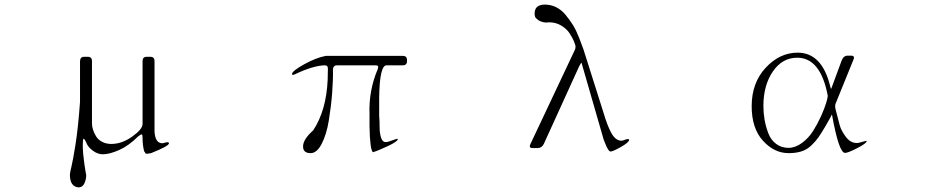

<svg xmlns="http://www.w3.org/2000/svg" viewBox="-20 -653 4040 835"><path d="M340 -17Q340 0 342.5 23Q345 46 347.5 64Q350 82 352.5 95.5Q355 109 355 109Q355 127 347 144.5Q339 162 321 162Q284 158 284 107Q284 98 290.5 72.5Q297 47 308.5 -25.5Q320 -98 328 -210V-386Q328 -406 346 -406H362Q380 -406 380 -387V-117Q380 -104 384 -90.5Q388 -77 397 -61.5Q406 -46 423.5 -36.5Q441 -27 464 -27Q510 -27 555 -59Q600 -91 600 -114V-387Q600 -406 618 -406H634Q652 -406 652 -387V-81Q655 -30 686 -30Q690 -30 699 -33Q715 -37 715 -30Q715 -18 637 13Q618 17 614 15Q610 10 607 5Q600 -21 600 -53Q600 -68 596.5 -68.5Q593 -69 581 -60Q540 -19 498 -0.5Q456 18 427 18Q404 18 382 1Q360 -16 354 -36Q346 -50 344 -50Q340 -50 340 -17Z M1331 13Q1298 13 1298 -16Q1298 -47 1342 -86Q1399 -172 1405 -306L1406 -353Q1407 -369 1392 -369Q1341 -367 1267 -332Q1250 -323 1250 -331Q1250 -344 1302 -373Q1354 -402 1397 -410H1732Q1750 -410 1750 -392V-387Q1750 -369 1732 -369H1661Q1631 -369 1629 -229V-151Q1631 -125 1631 -96Q1631 -75 1637 -55Q1643 -35 1658 -35Q1667 -35 1688.5 -43.5Q1710 -52 1710 -48Q1710 -38 1667.5 -18Q1625 2 1602 9Q1589 0 1587 -103V-156Q1583 -259 1623 -353Q1629 -369 1614 -369H1446Q1430 -369 1428 -353Q1429 -307 1424.5 -248.5Q1420 -190 1410 -129Q1400 -68 1379 -27.5Q1358 13 1331 13Z M2353 -555Q2333 -557 2321 -565.5Q2309 -574 2307 -580.5Q2305 -587 2305 -594Q2305 -633 2350 -633Q2376 -633 2399 -621.5Q2422 -610 2440 -588Q2458 -566 2471.5 -544.5Q2485 -523 2498 -490Q2511 -457 2517.5 -438Q2524 -419 2533 -389L2603 -168Q2623 -100 2641 -70.5Q2659 -41 2683 -41Q2688 -41 2700 -46Q2716 -51 2716 -45Q2716 -34 2680.5 -14Q2645 6 2636 6Q2625 6 2611 -32L2605 -47L2509 -380Q2507 -381 2498 -363L2345 -27Q2336 -9 2318 -9H2296Q2284 -9 2284 -17Q2284 -21 2287 -27L2480 -436Q2483 -442 2483 -449Q2483 -457 2476 -473.5Q2469 -490 2456.5 -509Q2444 -528 2420.5 -542Q2397 -556 2368 -556Q2361 -556 2353 -555Z M3749 -39Q3749 -30 3708.5 -9Q3668 12 3655 12Q3628 12 3598 -156Q3599 -155 3571 -106Q3552 -74 3539.5 -56Q3527 -38 3508 -20Q3489 -2 3465 5.5Q3441 13 3410 13Q3347 13 3298 -41Q3249 -95 3249 -191Q3249 -293 3310 -358.5Q3371 -424 3449 -424Q3554 -424 3590 -280Q3593 -266 3595 -267L3640 -389Q3648 -411 3667 -411H3681Q3700 -411 3691 -392L3613 -200Q3611 -192 3613 -181L3632 -108Q3638 -86 3658 -58.5Q3678 -31 3707 -31Q3714 -31 3731.5 -36.5Q3749 -42 3749 -39ZM3300 -192Q3300 -162 3305 -133Q3310 -104 3321 -74.5Q3332 -45 3355 -27.5Q3378 -10 3409 -10Q3439 -10 3468 -31.5Q3497 -53 3516.5 -84Q3536 -115 3551 -148.5Q3566 -182 3573 -205.5Q3580 -229 3580 -236Q3549 -402 3447 -402Q3382 -402 3341 -342Q3300 -282 3300 -192Z"/></svg>

Font: cwTeXMing
Style: Medium
Weight: 500
Version: Version 1.17